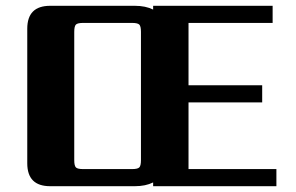

<svg xmlns="http://www.w3.org/2000/svg" viewBox="-20 -642 1019 662"><path d="M466 -90V-532Q466 -552 460 -557.5Q454 -563 435 -563H267Q248 -563 242 -557.5Q236 -552 236 -532V-90Q236 -70 242 -64.5Q248 -59 267 -59H435Q454 -59 460 -64.5Q466 -70 466 -90ZM630 -59H933V0H508V-13Q482 0 445 0H153Q74 0 74 -79V-543Q74 -622 153 -622H445Q482 -622 508 -609V-622H920V-563H630V-348H884V-289H630Z"/></svg>

Font: Sarpanch
Style: Bold
Weight: 700
Designer: Manushi Parikh (Devanagari and Latin), Jyotish Sonowal (Devanagari)
Foundry: Indian Type Foundry
Version: Version 2.004;PS 1.0;hotconv 1.0.78;makeotf.lib2.5.61930; tt